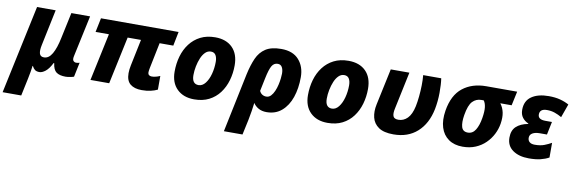

<svg xmlns="http://www.w3.org/2000/svg" viewBox="-91 -1002 5021 1686"><g transform="rotate(10 2419.5 -159.5)"><path d="M-36 240 132 -549H298L231 -228Q220 -177 228 -150.5Q236 -124 268 -124Q311 -124 340.5 -175Q370 -226 389 -319L438 -549H605L527 -185Q519 -151 529 -139Q539 -127 555 -127Q562 -127 571.5 -128.5Q581 -130 585 -132L558 -3Q549 1 524.5 5.5Q500 10 484 10Q430 10 401.5 -11Q373 -32 366 -90H361Q333 -35 304 -12.5Q275 10 251 10Q225 10 210.5 -1Q196 -12 186 -33H183Q181 -14 175 21.5Q169 57 163 84L130 240Z M1163 10Q1097 10 1060.5 -20Q1024 -50 1024 -117Q1024 -132 1026 -150.5Q1028 -169 1032 -187L1081 -423H962L872 0H705L795 -423H676L702 -549H1394L1369 -423H1247L1200 -193Q1198 -183 1196.5 -173Q1195 -163 1195 -156Q1195 -138 1204.5 -130.5Q1214 -123 1229 -123Q1246 -123 1264.5 -127.5Q1283 -132 1303 -141V-19Q1277 -6 1242 2Q1207 10 1163 10Z M1630 10Q1534 10 1477 -46Q1420 -102 1420 -201Q1420 -273 1438.5 -337.5Q1457 -402 1495 -452Q1533 -502 1589 -530.5Q1645 -559 1720 -559Q1818 -559 1874 -503Q1930 -447 1930 -345Q1930 -275 1911.5 -211Q1893 -147 1855.5 -97Q1818 -47 1762 -18.5Q1706 10 1630 10ZM1647 -120Q1681 -120 1707 -153Q1733 -186 1747 -238Q1761 -290 1761 -347Q1761 -384 1747.5 -406.5Q1734 -429 1704 -429Q1676 -429 1654.5 -408Q1633 -387 1618.5 -352.5Q1604 -318 1596 -277.5Q1588 -237 1588 -199Q1588 -120 1647 -120Z M2047 -288Q2065 -371 2092 -432Q2119 -493 2170 -526Q2221 -559 2309 -559Q2413 -559 2466.5 -498.5Q2520 -438 2520 -344Q2520 -244 2492.5 -164Q2465 -84 2410.5 -37Q2356 10 2276 10Q2234 10 2204 -7Q2174 -24 2157 -51Q2149 20 2132 105L2103 240H1937ZM2250 -124Q2274 -124 2291 -142Q2308 -160 2320 -187.5Q2332 -215 2339 -245.5Q2346 -276 2349 -303Q2352 -330 2352 -346Q2352 -382 2339.5 -403.5Q2327 -425 2301 -425Q2267 -425 2248.5 -393.5Q2230 -362 2213 -280L2189 -164Q2198 -144 2214 -134Q2230 -124 2250 -124Z M2819 10Q2723 10 2666 -46Q2609 -102 2609 -201Q2609 -273 2627.5 -337.5Q2646 -402 2684 -452Q2722 -502 2778 -530.5Q2834 -559 2909 -559Q3007 -559 3063 -503Q3119 -447 3119 -345Q3119 -275 3100.5 -211Q3082 -147 3044.5 -97Q3007 -47 2951 -18.5Q2895 10 2819 10ZM2836 -120Q2870 -120 2896 -153Q2922 -186 2936 -238Q2950 -290 2950 -347Q2950 -384 2936.5 -406.5Q2923 -429 2893 -429Q2865 -429 2843.5 -408Q2822 -387 2807.5 -352.5Q2793 -318 2785 -277.5Q2777 -237 2777 -199Q2777 -120 2836 -120Z M3407 9Q3321 9 3275 -22.5Q3229 -54 3216 -107Q3203 -160 3217 -225L3286 -549H3452L3382 -217Q3372 -172 3381 -148.5Q3390 -125 3428 -125Q3474 -125 3508.5 -159.5Q3543 -194 3559 -269Q3567 -308 3572 -357.5Q3577 -407 3578 -457.5Q3579 -508 3575 -549H3736Q3744 -496 3743.5 -420.5Q3743 -345 3729 -273Q3702 -140 3619 -65.5Q3536 9 3407 9Z M4024 10Q3949 10 3898.5 -25.5Q3848 -61 3828 -125Q3808 -189 3822 -276Q3845 -417 3928.5 -483Q4012 -549 4138 -549H4413L4386 -423H4285Q4311 -388 4319.5 -346Q4328 -304 4319 -247Q4311 -198 4288 -152.5Q4265 -107 4227.5 -70Q4190 -33 4139 -11.5Q4088 10 4024 10ZM4048 -120Q4091 -120 4116 -160.5Q4141 -201 4152 -268Q4162 -328 4157.5 -365Q4153 -402 4137 -423H4116Q4070 -423 4038 -390Q4006 -357 3991 -266Q3980 -199 3991.5 -159.5Q4003 -120 4048 -120Z M4615 10Q4526 10 4471 -29Q4416 -68 4416 -141Q4416 -205 4453 -239.5Q4490 -274 4558 -287V-291Q4526 -304 4505 -331Q4484 -358 4484 -400Q4484 -480 4541 -519.5Q4598 -559 4694 -559Q4751 -559 4795 -547.5Q4839 -536 4875 -516L4832 -396Q4801 -414 4769 -425Q4737 -436 4700 -436Q4635 -436 4635 -385Q4635 -340 4702 -340H4760L4736 -224H4672Q4632 -224 4607.5 -210Q4583 -196 4583 -168Q4583 -144 4599 -130.5Q4615 -117 4645 -117Q4696 -117 4730.5 -130.5Q4765 -144 4793 -160V-29Q4761 -11 4718 -0.5Q4675 10 4615 10Z"/></g></svg>

Font: Noto Sans ExtraBold
Style: Italic
Weight: 800
Italic angle: -12°
Designer: Monotype Design Team
Foundry: Monotype Imaging Inc.
Version: Version 2.013; ttfautohint (v1.8.4.7-5d5b)